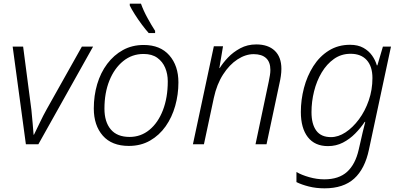

<svg xmlns="http://www.w3.org/2000/svg" viewBox="-20 -786 2183 1046"><path d="M121 0 49 -532H106L151 -188Q155 -152 158 -113Q161 -74 163 -52H165Q180 -82 198 -120Q216 -158 234 -190L426 -532H487L189 0Z M682 9Q589 9 540 -47Q491 -103 491 -195Q491 -265 509.5 -327.5Q528 -390 564 -438Q600 -486 650 -513.5Q700 -541 763 -541Q853 -541 902.5 -484.5Q952 -428 952 -337Q952 -271 934.5 -209Q917 -147 882.5 -98Q848 -49 797.5 -20Q747 9 682 9ZM686 -40Q747 -40 794 -78.5Q841 -117 867.5 -185.5Q894 -254 894 -343Q894 -383 880 -416.5Q866 -450 837 -471Q808 -492 762 -492Q699 -492 651 -453Q603 -414 576 -347Q549 -280 549 -194Q549 -122 583.5 -81Q618 -40 686 -40ZM790 -606Q773 -625 752.5 -652.5Q732 -680 714 -708.5Q696 -737 687 -756V-766H748Q761 -729 783.5 -688Q806 -647 825 -618V-606Z M1031 0 1145 -534H1195L1175 -415H1177Q1194 -443 1222 -472.5Q1250 -502 1289 -523Q1328 -544 1376 -544Q1441 -544 1477 -509.5Q1513 -475 1513 -411Q1513 -392 1510 -371.5Q1507 -351 1503 -334L1432 0H1372L1444 -341Q1448 -361 1450.5 -376Q1453 -391 1453 -405Q1453 -448 1429.5 -469.5Q1406 -491 1362 -491Q1318 -491 1274 -462.5Q1230 -434 1195.5 -380.5Q1161 -327 1145 -253L1091 0Z M1748 240Q1702 240 1662.5 230Q1623 220 1595 206V151Q1622 167 1664 179Q1706 191 1747 191Q1826 191 1871 150Q1916 109 1934 30L1943 -9Q1948 -34 1956 -66Q1964 -98 1970 -122H1967Q1945 -89 1915 -58.5Q1885 -28 1848 -9Q1811 10 1767 10Q1695 10 1657 -39Q1619 -88 1619 -176Q1619 -242 1636 -307Q1653 -372 1687 -425.5Q1721 -479 1771.5 -510.5Q1822 -542 1887 -542Q1930 -542 1959.5 -525.5Q1989 -509 2007 -483.5Q2025 -458 2033 -430H2036L2066 -532H2110L1990 29Q1968 134 1909.5 187Q1851 240 1748 240ZM1783 -39Q1823 -39 1862.5 -65Q1902 -91 1935.5 -136Q1969 -181 1989 -239Q2009 -297 2009 -361Q2009 -424 1978 -458.5Q1947 -493 1890 -493Q1839 -493 1799.5 -465Q1760 -437 1732.5 -391Q1705 -345 1691 -288.5Q1677 -232 1677 -175Q1677 -110 1703 -74.5Q1729 -39 1783 -39Z"/></svg>

Font: Noto Sans Light
Style: Italic
Weight: 300
Italic angle: -12°
Designer: Monotype Design Team
Foundry: Monotype Imaging Inc.
Version: Version 2.013; ttfautohint (v1.8.4.7-5d5b)